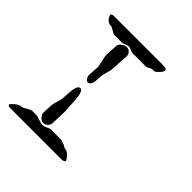

<svg xmlns="http://www.w3.org/2000/svg" viewBox="-202 -907 1054 1054"><g transform="rotate(45 325.0 -380.0)"><path d="M440 0H35Q21 -1 20 -10Q20 -13 37 -29Q39 -31 40 -32Q63 -50 80 -50Q88 -50 113 -66Q128 -75 140 -75H160Q179 -75 206 -64Q218 -60 230 -60Q245 -60 265 -71Q273 -75 280 -75H350Q375 -75 402 -58Q407 -55 410 -55Q425 -55 440 -40Q459 -20 460 -10Q457 -2 440 0ZM80 -760H470Q494 -759 495 -748Q495 -734 469 -711Q460 -703 455 -702H440Q431 -702 417 -692Q410 -688 405 -688H300Q292 -688 276 -696Q268 -700 260 -700Q250 -700 228 -690Q223 -688 220 -688H160Q151 -688 130 -702Q119 -710 110 -710Q82 -710 67 -743Q65 -748 65 -750Q67 -759 80 -760ZM225 -70Q205 -70 190 -95Q185 -104 185 -110L188 -170Q189 -188 201 -222Q205 -235 205 -250L207 -280Q210 -343 229 -349Q232 -350 235 -350Q253 -350 259 -294Q260 -286 260 -280Q260 -268 262 -244Q265 -215 265 -200L262 -110Q261 -83 238 -73Q231 -70 225 -70ZM242 -400Q228 -400 219 -420Q216 -426 216 -430L220 -500Q220 -510 210 -551Q205 -570 205 -585L209 -650Q211 -675 241 -687Q249 -690 255 -690Q275 -690 286 -671Q290 -663 290 -655L283 -540Q283 -537 272 -499Q268 -483 267 -470L265 -435Q263 -413 249 -403Q245 -400 242 -400Z"/></g></svg>

Font: Segment14
Style: Regular
Weight: 400
Monospace: yes
Designer: Paul Flo Williams
Foundry: His Deeds Are Dust
Version: Version 1.002